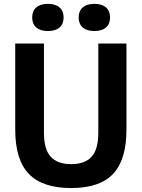

<svg xmlns="http://www.w3.org/2000/svg" viewBox="-20 -966 735 996"><path d="M349 9.5Q200.5 9.5 129.8 -63.8Q59 -137 59 -294V-740H208V-278Q208 -191 243.2 -152.8Q278.5 -114.5 349 -114.5Q420 -114.5 455 -152.8Q490 -191 490 -278V-740H636V-294Q636 -137 566.5 -63.8Q497 9.5 349 9.5ZM469.5 -805Q430.5 -805 409.2 -823.5Q388 -842 388 -875.5Q388 -909 409.2 -927.5Q430.5 -946 469.5 -946Q508.5 -946 529.8 -927.5Q551 -909 551 -875.5Q551 -842 529.8 -823.5Q508.5 -805 469.5 -805ZM228.5 -805Q189.5 -805 168.2 -823.5Q147 -842 147 -875.5Q147 -909 168.2 -927.5Q189.5 -946 228.5 -946Q267.5 -946 288.8 -927.5Q310 -909 310 -875.5Q310 -842 288.8 -823.5Q267.5 -805 228.5 -805Z"/></svg>

Font: Encode Sans Semi Condensed
Style: Bold
Weight: 700
Width: 4
Designer: Multiple Designers
Foundry: Impallari Type
Version: Version 3.000; ttfautohint (v1.8.3) -l 8 -r 50 -G 200 -x 14 